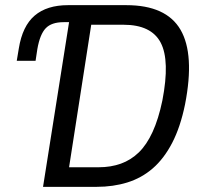

<svg xmlns="http://www.w3.org/2000/svg" viewBox="-20 -725 784 745"><path d="M147 0 248 -639H227Q180 -639 157.5 -615.5Q135 -592 125 -535L118 -489H45L53 -537Q67 -624 114.5 -664.5Q162 -705 244 -705H470Q625 -705 680.5 -609.5Q736 -514 698 -320Q680 -232 648 -170.5Q616 -109 572.5 -71.5Q529 -34 474 -17Q419 0 355 0ZM248 -76H363Q410 -76 449 -90Q488 -104 518.5 -133.5Q549 -163 572 -213Q595 -263 610 -335Q640 -490 603.5 -559.5Q567 -629 459 -629H334Z"/></svg>

Font: Nunito Sans 10pt Condensed Medium
Style: Italic
Weight: 500
Width: 3
Italic angle: -9°
Designer: Vernon Adams
Foundry: Vernon Adams
Version: Version 3.101;gftools[0.9.27]